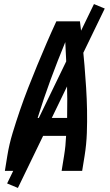

<svg xmlns="http://www.w3.org/2000/svg" viewBox="-20 -840 540 944"><path d="M4 0 16 -74Q25 -130 42 -186Q59 -242 78 -297.5Q97 -353 118.5 -408Q140 -463 162.5 -517.5Q185 -572 208.5 -626.5Q232 -681 257 -735H373Q380 -681 385.5 -626.5Q391 -572 395.5 -517.5Q400 -463 403.5 -408Q407 -353 408 -297.5Q409 -242 407 -186Q405 -130 396 -74L384 0H283L295 -74Q299 -98 301.5 -123Q304 -148 305 -172H139Q133 -148 127 -123Q121 -98 117 -74L105 0ZM165 -260H310Q312 -354 309 -447Q306 -540 301 -633Q263 -541 228.5 -447.5Q194 -354 165 -260ZM68 84 15 62 442 -820 495 -798Z"/></svg>

Font: Iosevka Term Curly Semibold
Style: Italic
Weight: 600
Italic angle: -9°
Designer: Belleve Invis
Foundry: Belleve Invis
Version: Version 32.3.0